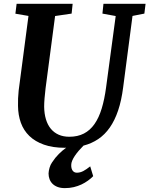

<svg xmlns="http://www.w3.org/2000/svg" viewBox="-20 -763 781 1004"><path d="M74.2 -209Q73.7 -228 74.5 -247.8Q75.2 -267.6 77.6 -289.6L128.9 -679.7L60.5 -691.4L66.9 -743.2H359.9L354.5 -691.9L268.1 -679.2L218.3 -301.3Q214.8 -272.9 212.9 -248.5Q210.9 -224.1 210.9 -205.1Q211.4 -168.5 220.2 -139.2Q229 -109.9 245.8 -89.6Q262.7 -69.3 286.9 -58.6Q311 -47.9 342.8 -47.9Q386.2 -47.9 418.7 -64.7Q451.2 -81.5 474.1 -114.3Q497.1 -147 511.7 -195.1Q526.4 -243.2 534.7 -305.7L585 -679.2L515.6 -691.9L521 -743.2H741.2L734.9 -691.9L672.9 -679.7L624 -306.2Q615.2 -237.3 597.7 -185.3Q580.1 -133.3 554.2 -96.2Q528.3 -59.1 493.9 -35.9Q459.5 -12.7 416.5 -1.5Q403.3 11.7 391.6 25.4Q379.9 39.1 371.1 52.2Q362.3 65.4 357.4 77.4Q352.5 89.4 352.5 99.1Q352.1 110.4 354.5 118.2Q356.9 126 361.1 130.9Q365.2 135.7 370.6 137.9Q376 140.1 381.8 140.1Q398.9 140.1 415.3 131.6Q431.6 123 451.7 106.9L467.3 158.2Q455.6 170.4 439.9 181.6Q424.3 192.9 405.8 201.7Q387.2 210.4 365.5 215.6Q343.8 220.7 319.3 220.7Q297.4 220.7 281.2 214.6Q265.1 208.5 254.6 198Q244.1 187.5 239 173.6Q233.9 159.7 233.9 144Q234.4 130.9 239 114.5Q243.7 98.1 252.4 85.9Q269 60.5 287.8 42Q306.6 23.4 326.2 9.3Q324.2 9.3 322.5 9.5Q320.8 9.8 319.3 9.8Q255.9 9.8 209.7 -6.6Q163.6 -22.9 133.5 -52Q103.5 -81.1 89.1 -121.1Q74.7 -161.1 74.2 -209Z"/></svg>

Font: Merriweather Bold
Style: Italic
Weight: 700
Italic angle: -7°
Designer: Eben Sorkin ( eben@eyebytes.com )
Foundry: Eben Sorkin ( eben@eyebytes.com )
Version: Version 1.5; ttfautohint (v0.97) -l 13 -r 13 -G 200 -x 24 -f